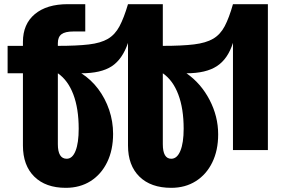

<svg xmlns="http://www.w3.org/2000/svg" viewBox="-20 -720 1350 921"><path d="M874.5 -368.5Q944 -320 985.2 -241Q1026.5 -162 1026.5 -75.5Q1026.5 1.5 998.2 59.2Q970 117 919.2 149Q868.5 181 801.5 181Q703.5 181 648.8 127.2Q594 73.5 594 -22V-514Q567 -435.5 515.8 -402Q464.5 -368.5 370 -368.5Q416.5 -339 450.8 -293.5Q485 -248 503.8 -192.5Q522.5 -137 522.5 -78Q522.5 -0.5 494 58Q465.5 116.5 414.5 148.8Q363.5 181 295.5 181Q199 181 144.5 127.2Q90 73.5 90 -22V-368.5H16.5V-500H90V-519Q90 -604.5 147 -652.2Q204 -700 305.5 -700H389V-569H332Q292.5 -569 275 -555.8Q257.5 -542.5 257.5 -513V-500Q349 -500 406.2 -506.8Q463.5 -513.5 497.8 -533.8Q532 -554 553.2 -594Q574.5 -634 594 -700H761V-500Q853 -500 910.5 -507Q968 -514 1002.5 -534.2Q1037 -554.5 1058 -594.5Q1079 -634.5 1097.5 -700H1265V0H1097.5V-514.5Q1073 -437 1020.5 -402.8Q968 -368.5 874.5 -368.5ZM761 -368.5V-28.5Q761 41.5 801.5 41.5Q829.5 41.5 845.2 3.5Q861 -34.5 861 -102.5Q861 -199 835.2 -267Q809.5 -335 761 -368.5ZM257.5 -368.5V-28.5Q257.5 41.5 300 41.5Q327.5 41.5 342.5 3.5Q357.5 -34.5 357.5 -102.5Q357.5 -199 331.8 -267Q306 -335 257.5 -368.5Z"/></svg>

Font: Overused Grotesk ExtraBold
Style: Regular
Weight: 800
Version: Version 0.004